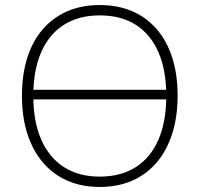

<svg xmlns="http://www.w3.org/2000/svg" viewBox="-20 -733 791 761"><path d="M92 -339V-377H667V-339ZM375 8Q304 8 247 -17Q190 -42 150 -89Q110 -136 88.5 -202.5Q67 -269 67 -353Q67 -437 88 -503.5Q109 -570 149 -616.5Q189 -663 246 -688Q303 -713 375 -713Q447 -713 504 -688.5Q561 -664 601.5 -617Q642 -570 663 -503.5Q684 -437 684 -354Q684 -270 662.5 -203Q641 -136 601 -89Q561 -42 504 -17Q447 8 375 8ZM375 -33Q459 -33 518 -70.5Q577 -108 608 -179.5Q639 -251 639 -353Q639 -455 608 -526Q577 -597 518.5 -634.5Q460 -672 375 -672Q292 -672 233 -634.5Q174 -597 143 -525.5Q112 -454 112 -353Q112 -252 143 -180.5Q174 -109 233 -71Q292 -33 375 -33Z"/></svg>

Font: Nunito Sans 12pt ExtraLight
Style: Regular
Weight: 200
Designer: Vernon Adams
Foundry: Vernon Adams
Version: Version 3.101;gftools[0.9.27]